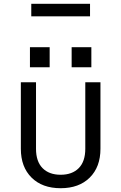

<svg xmlns="http://www.w3.org/2000/svg" viewBox="-20 -984 640 1013"><path d="M300 9Q203 9 146.5 -47Q90 -103 90 -199V-550H170V-199Q170 -132 204.5 -97Q239 -62 300 -62Q361 -62 395.5 -97Q430 -132 430 -199V-550H510V-199Q510 -103 453.5 -47Q397 9 300 9ZM138 -735H242V-629H138ZM358 -735H462V-629H358ZM145 -898V-964H455V-898Z"/></svg>

Font: Tiny Light
Style: Regular
Weight: 300
Monospace: yes
Designer: Philipp Nurullin, Konstantin Bulenkov
Foundry: JetBrains
Version: Version 2.251; ttfautohint (v1.8.4.7-5d5b)